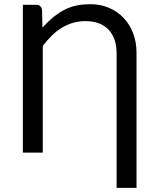

<svg xmlns="http://www.w3.org/2000/svg" viewBox="-20 -744 770 936"><path d="M187 -609.5Q217 -642.5 244.8 -664.2Q272.5 -686 300.2 -699.2Q328 -712.5 357.2 -718Q386.5 -723.5 420.5 -723.5Q470.5 -723.5 512 -705.5Q553.5 -687.5 583.2 -656Q613 -624.5 629.2 -581.2Q645.5 -538 645.5 -487.5V172H548.5V-483.5Q548.5 -520 538.8 -549Q529 -578 510 -598.5Q491 -619 462.8 -630Q434.5 -641 397 -641Q363.5 -641 335 -632.5Q306.5 -624 281 -608.5Q255.5 -593 232.8 -570.5Q210 -548 188.5 -520.5V0H91.5V-720.5H161Q169.5 -720.5 177 -712.8Q184.5 -705 185 -693Z"/></svg>

Font: Lato-Regular
Style: Regular
Weight: 400
Designer: Lukasz Dziedzic with Adam Twardoch and Botio Nikoltchev
Foundry: tyPoland Lukasz Dziedzic
Version: Version 2.015; 2015-08-06; http://www.latofonts.com/